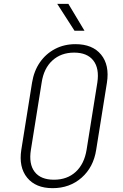

<svg xmlns="http://www.w3.org/2000/svg" viewBox="-20 -970 640 1000"><path d="M254 10Q166 10 121.5 -44.5Q77 -99 91 -190L147 -540Q157 -601 188 -645.5Q219 -690 266.5 -715Q314 -740 373 -740Q462 -740 506.5 -685.5Q551 -631 537 -540L481 -190Q467 -99 405 -44.5Q343 10 254 10ZM261 -34Q330 -34 374.5 -75Q419 -116 431 -190L487 -540Q498 -614 466 -655Q434 -696 366 -696Q298 -696 253 -655Q208 -614 197 -540L141 -190Q129 -116 160.5 -75Q192 -34 261 -34ZM368 -810 278 -950H336L420 -810Z"/></svg>

Font: NKDuy Mono Thin
Style: Italic
Weight: 100
Italic angle: -9°
Monospace: yes
Designer: NKDuy
Foundry: NKDuy
Version: Version 2.251; ttfautohint (v1.8.4.7-5d5b)